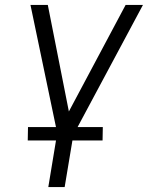

<svg xmlns="http://www.w3.org/2000/svg" viewBox="-20 -540 640 775"><path d="M175 215 211 -3 103 -520H173L258 -90L487 -520H557L276 5L241 215ZM92 27 93 -27H395L394 27Z"/></svg>

Font: Iosevka Light Extended Oblique
Style: Regular
Weight: 300
Width: 7
Italic angle: -9°
Monospace: yes
Designer: Belleve Invis
Foundry: Belleve Invis
Version: Version 32.5.0; ttfautohint (v1.8.4)